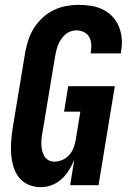

<svg xmlns="http://www.w3.org/2000/svg" viewBox="-20 -763 540 791"><path d="M148 8Q121 8 97.5 -2Q74 -12 58.5 -31.5Q43 -51 35.5 -76Q28 -101 26 -127Q24 -153 26 -180Q28 -207 32 -234L84 -548Q89 -574 97 -599Q105 -624 120 -647.5Q135 -671 155.5 -690Q176 -709 200.5 -721Q225 -733 251.5 -738Q278 -743 303 -743Q330 -743 355.5 -739Q381 -735 403.5 -724Q426 -713 443 -695Q460 -677 469.5 -654Q479 -631 481.5 -605Q484 -579 479 -553L478 -543H354V-548Q357 -564 356 -580.5Q355 -597 347.5 -610.5Q340 -624 325.5 -631Q311 -638 294 -638Q282 -638 270 -633.5Q258 -629 248.5 -620.5Q239 -612 231.5 -601Q224 -590 219.5 -578.5Q215 -567 212 -555Q209 -543 207 -531L155 -217Q152 -204 151 -191Q150 -178 150.5 -165.5Q151 -153 154 -141Q157 -129 163 -119Q169 -109 180 -103Q191 -97 204 -97Q220 -97 236.5 -104Q253 -111 265 -124.5Q277 -138 283 -154Q289 -170 292 -187L311 -303H244L261 -408H453L386 0H269L286 -105Q277 -83 264.5 -62.5Q252 -42 234 -25.5Q216 -9 193.5 -0.5Q171 8 148 8Z"/></svg>

Font: Iosevka Extrabold
Style: Italic
Weight: 800
Italic angle: -9°
Monospace: yes
Designer: Belleve Invis
Foundry: Belleve Invis
Version: Version 32.5.0; ttfautohint (v1.8.4)